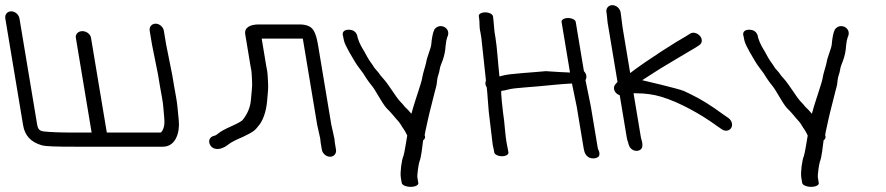

<svg xmlns="http://www.w3.org/2000/svg" viewBox="-55 -578 3443 746"><path d="M526.6 -458.5 535.6 -404.7 559.2 -287.1 566.5 -243.1C568.9 -228.6 571.4 -214.9 573.9 -201.9C580.2 -168.8 579.4 -156.3 583.2 -119.7C585.1 -100.8 583.3 -86.3 578.7 -75.9C573.4 -63.8 569 -63 569 -63H360L298.6 -431.1C296.3 -445.3 281 -457 264.9 -457C248.7 -457 237.3 -445.3 239.7 -431.1L301 -63H229.7C179.3 -63 141.5 -64.4 116 -67.2C99.8 -68.9 92.5 -75.1 89.4 -93.8L20.6 -506.5C18.1 -521.5 3.6 -534 -11.4 -534C-26.5 -534 -36.9 -521.5 -34.4 -506.5L34.8 -91.3C41.4 -51.5 64.5 -26.1 106.4 -13.8C122.9 -9 162.9 -8 238.9 -8H578.2C627.5 -8 644.4 -63.7 639.6 -109.7C637.2 -132.6 635.5 -150 634.6 -161.5C632.4 -187.7 626.2 -214.8 621.8 -241.5L614.3 -286.3L590.6 -404.7L581.6 -458.5C579.1 -473.5 564.6 -486 549.6 -486C534.5 -486 524.1 -473.5 526.6 -458.5Z M1250.5 3.5 1245.9 -24C1245.2 -27.9 1244.7 -32.5 1244.5 -37.9L1244.4 -38.8L1232.1 -94.5L1181.3 -399.7C1176.9 -426.4 1171.8 -445.5 1164 -458.8C1153.3 -477.5 1131.8 -483 1108.9 -483H949.8C918.2 -483 893.3 -471.8 897.9 -444.5L918.9 -318.1L919 -317.6C923.7 -300 922.7 -283.8 924.4 -262.4C926.1 -241.3 921.3 -213.2 920.1 -192.1C918.1 -162.6 907.2 -135.6 887 -111C884.4 -107.9 869.1 -98.7 844.6 -87.8C819.5 -76.6 802.7 -67.7 793 -59.4C785.6 -53.2 779.6 -50.5 776.3 -50.1L775.2 -49.9L774.2 -49.6C760.4 -45 753.8 -32.2 760.1 -17.5C768.6 2.2 789.6 2.4 800.8 -0.4C813.8 -3.7 825.1 -10.8 831.2 -15.9C838.3 -21.7 848.5 -27.9 861.9 -34.2C904.7 -52.8 931.5 -66.1 941.7 -79.6C946.2 -85.5 950.5 -90.8 954.7 -95.7L955.2 -96.2L955.5 -96.7C970 -118.8 978.9 -147.6 982.6 -182.7C986.3 -217.2 987.7 -241 986.5 -255.7C984.8 -277.2 986 -294.4 980 -318.4L961.8 -428H1118.1C1119.2 -428 1119.6 -428 1121.1 -427.9C1121.1 -427.8 1121.6 -426.3 1122.2 -424.1L1177.3 -93.5L1189.1 -40.2C1189.4 -35.8 1190.2 -28.3 1190.9 -23.9L1195.5 3.5C1198 18.5 1212.5 31 1227.5 31C1242.6 31 1253 18.5 1250.5 3.5Z M1540.6 148C1558.2 148 1571.7 141.2 1570.3 133L1566.8 112C1565.1 101.9 1571.6 57.3 1574.7 49.7C1581.7 34 1586.2 -11.4 1589 -32.6C1595.6 -37.6 1598.9 -44.3 1595 -52.4C1597.4 -69.9 1601 -80 1607.6 -113.1C1615.9 -150.7 1624.8 -181.3 1632.3 -213.1C1636.9 -233.8 1641.8 -242.1 1643.5 -266.5C1644.8 -282.3 1650.8 -289.8 1653.7 -309.7C1654.6 -316.5 1658.3 -328 1664.7 -343C1671.4 -361.5 1675.3 -380.7 1676.4 -400.5C1677.8 -415.4 1680.2 -426.8 1682.9 -434C1689.6 -446.6 1688.8 -464.5 1669.8 -474C1652.2 -481.1 1638.7 -472.3 1632.4 -462.7C1626.5 -449.8 1622.9 -430.8 1620.6 -404.7C1619.6 -391.1 1603.9 -356.2 1600.9 -336.1C1598.5 -321.9 1588 -293.7 1585.5 -275.8C1583.9 -263 1575.2 -240.2 1571.2 -225.9C1564 -202.9 1552.3 -169.4 1543.5 -136C1540 -139.8 1533.1 -147.4 1531 -150.2L1518.4 -162.6C1513.7 -168.8 1507.1 -176.2 1498.4 -185.2C1485.1 -198.8 1453.3 -251.9 1435.2 -271.4C1425.9 -281.3 1419.4 -289.7 1415.4 -296.2L1415.2 -296.5L1400.4 -313.5C1396.1 -320.7 1390.2 -329.6 1384.5 -337C1374.5 -350.6 1368.4 -364.1 1358.3 -382C1358.3 -382 1358.2 -381.6 1358.2 -381.6C1358.2 -381.6 1357.9 -382 1357.9 -382C1343.2 -405.7 1334.9 -426.1 1332.1 -443C1332.1 -443 1332.2 -442 1332.2 -442C1332.2 -442 1331.9 -443 1331.9 -443C1328.5 -451 1319.9 -463.7 1297 -462.5C1278 -461.4 1273.6 -449.1 1278 -437.2C1278.6 -433.8 1279.8 -427.8 1281.3 -420.8C1285.7 -399.4 1318.1 -349 1323.8 -338.4C1333.2 -322.8 1345.7 -307.5 1355.1 -294.5L1369.9 -271.5C1375.7 -262.7 1382.8 -253.3 1391.5 -242.6C1404.9 -226.2 1428 -179.3 1446.7 -157.9C1466.2 -139.8 1475.4 -125.4 1494.7 -104.5C1503.2 -94.3 1504.3 -88.6 1514.4 -75C1519 -68.5 1522.3 -61.4 1527.3 -51.4C1524.8 -36 1515.4 21.9 1512.5 28C1505.7 42.9 1499 91.3 1502.4 112L1505.9 133C1507.3 141.2 1523 148 1540.6 148Z M1830.3 -530C1815.2 -530 1803.9 -523.2 1805.3 -515L1806.3 -509C1809.7 -488.6 1806 -476 1811.8 -451.6L1815.3 -430.6L1833.1 -265.3C1831.9 -262.3 1830.3 -256.3 1831.2 -251C1831.9 -246.7 1832.7 -244.1 1836.2 -238.6C1838.8 -219.4 1841.9 -162.6 1844 -144.3L1859.5 -14.7L1859.7 -14C1862 -4.4 1863.5 2.7 1864.2 7L1865.4 14C1866.8 22.5 1880.3 29 1895.3 29C1910.4 29 1921.8 22.5 1920.4 14L1919.2 7C1918.2 1.3 1916.8 -6.1 1914.9 -15.4C1906.7 -55.8 1906.7 -97.3 1899.3 -142.5C1898.7 -148.8 1889.4 -224.8 1893.3 -225C1900.5 -225.5 1909.3 -227.3 1921.1 -230.5C1931.1 -233.2 1951.8 -236 1984.2 -238.3C2017.2 -240.7 2057.6 -244.3 2105.3 -249.1C2124.1 -251.2 2146.7 -252.3 2167.3 -253.6L2185.8 -163.8L2212.9 -1C2215.4 14.3 2220.6 28 2235.9 35C2250.1 40 2264.8 36.8 2271.5 29.5C2278.9 17.3 2268.3 1.7 2267.9 -1L2240.5 -165.2L2219.8 -266.9C2225.5 -275.9 2225.1 -290.2 2213.8 -301.5L2181.9 -493C2180.6 -501.2 2167 -508 2151.9 -508C2136.9 -508 2125.6 -501.2 2126.9 -493L2159.7 -296.2C2130.9 -297.5 2112.2 -298.1 2065.9 -301.5C2014.1 -296.4 1924.6 -291.9 1898.6 -284.4C1893.3 -282.9 1890.6 -282.1 1885.6 -281C1880.9 -320.6 1876.4 -394.1 1870.2 -431L1866.6 -452.6L1861.5 -507.6L1860.3 -515C1858.9 -523.2 1845.3 -530 1830.3 -530Z M2301.2 -530.5 2302.2 -524.5C2304.6 -509.8 2303.9 -495.8 2309.2 -470.2L2344.2 -260.2C2344 -259.9 2343.3 -258.9 2342.5 -257.7C2340.4 -255.3 2338.8 -253.5 2336.1 -250.5C2326.5 -239.8 2329.9 -223.6 2341.3 -214.3C2344.8 -211.5 2347.4 -209.9 2352.9 -208L2380.4 -42.8C2381.4 -36.8 2382.8 -31.8 2385.6 -24L2387.7 -16.4C2391.5 -1 2406.4 10.4 2422.4 7.8C2453.7 2.7 2436.6 -35.6 2435.4 -42.7L2406.6 -215.5H2419.1C2451.4 -215.5 2484.5 -211 2514.2 -202.1C2585.3 -181.1 2671.1 -132.1 2726.9 -91.3L2748.5 -76.3C2763.6 -65.3 2779.3 -70.5 2785.7 -80.4C2792.2 -90.6 2790.9 -108.1 2774.9 -119.7L2754.6 -133.7C2709.3 -166.7 2672.1 -192 2602.4 -224.4C2580.4 -233.9 2440.2 -266.4 2440.2 -266.4C2466.2 -282.9 2507.1 -309.9 2534.7 -326C2567.9 -345.4 2614.9 -374.5 2646.8 -392.6L2647 -392.7L2661.6 -402.3C2675.4 -411 2673.8 -427.6 2664.9 -438.1C2656.5 -448 2639.6 -455.7 2626.2 -447.2L2610.7 -437.3C2579.5 -420.6 2457.2 -343.4 2393.5 -294.1L2364 -471.3L2357.2 -524.3L2356.2 -530.5C2353.7 -545.5 2339.1 -558 2324.1 -558C2309.1 -558 2298.7 -545.5 2301.2 -530.5Z M3096.6 148C3114.2 148 3127.7 141.2 3126.3 133L3122.8 112C3121.1 101.9 3127.6 57.3 3130.7 49.7C3137.7 34 3142.2 -11.4 3145 -32.6C3151.6 -37.6 3154.9 -44.3 3151 -52.4C3153.4 -69.9 3157 -80 3163.6 -113.1C3171.9 -150.7 3180.8 -181.3 3188.3 -213.1C3192.9 -233.8 3197.8 -242.1 3199.5 -266.5C3200.8 -282.3 3206.8 -289.8 3209.7 -309.7C3210.6 -316.5 3214.3 -328 3220.7 -343C3227.4 -361.5 3231.3 -380.7 3232.4 -400.5C3233.8 -415.4 3236.2 -426.8 3238.9 -434C3245.6 -446.6 3244.8 -464.5 3225.8 -474C3208.2 -481.1 3194.7 -472.3 3188.4 -462.7C3182.5 -449.8 3178.9 -430.8 3176.6 -404.7C3175.6 -391.1 3159.9 -356.2 3156.9 -336.1C3154.5 -321.9 3144 -293.7 3141.5 -275.8C3139.9 -263 3131.2 -240.2 3127.2 -225.9C3120 -202.9 3108.3 -169.4 3099.5 -136C3096 -139.8 3089.1 -147.4 3087 -150.2L3074.4 -162.6C3069.7 -168.8 3063.1 -176.2 3054.4 -185.2C3041.1 -198.8 3009.3 -251.9 2991.2 -271.4C2981.9 -281.3 2975.4 -289.7 2971.4 -296.2L2971.2 -296.5L2956.4 -313.5C2952.1 -320.7 2946.2 -329.6 2940.5 -337C2930.5 -350.6 2924.4 -364.1 2914.3 -382C2914.3 -382 2914.2 -381.6 2914.2 -381.6C2914.2 -381.6 2913.9 -382 2913.9 -382C2899.2 -405.7 2890.9 -426.1 2888.1 -443C2888.1 -443 2888.2 -442 2888.2 -442C2888.2 -442 2887.9 -443 2887.9 -443C2884.5 -451 2875.9 -463.7 2853 -462.5C2834 -461.4 2829.6 -449.1 2834 -437.2C2834.6 -433.8 2835.8 -427.8 2837.3 -420.8C2841.7 -399.4 2874.1 -349 2879.8 -338.4C2889.2 -322.8 2901.7 -307.5 2911.1 -294.5L2925.9 -271.5C2931.7 -262.7 2938.8 -253.3 2947.5 -242.6C2960.9 -226.2 2984 -179.3 3002.7 -157.9C3022.2 -139.8 3031.4 -125.4 3050.7 -104.5C3059.2 -94.3 3060.3 -88.6 3070.4 -75C3075 -68.5 3078.3 -61.4 3083.3 -51.4C3080.8 -36 3071.4 21.9 3068.5 28C3061.7 42.9 3055 91.3 3058.4 112L3061.9 133C3063.3 141.2 3079 148 3096.6 148Z"/></svg>

Font: MewTooHand
Style: BdLta
Weight: 400
Designer: Mew Too, Robert Jablonski
Version: Version 0.77